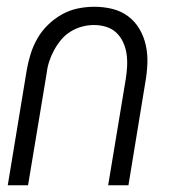

<svg xmlns="http://www.w3.org/2000/svg" viewBox="-20 -548 515 568"><path d="M3 0 59 -340Q63 -364 70.5 -388Q78 -412 90.5 -434Q103 -456 122 -474.5Q141 -493 163.5 -505.5Q186 -518 210.5 -523Q235 -528 259 -528Q287 -528 313 -521.5Q339 -515 359.5 -499.5Q380 -484 393 -461.5Q406 -439 411.5 -413.5Q417 -388 416 -360.5Q415 -333 410 -305L360 0H300L352 -314Q355 -333 356 -351.5Q357 -370 354.5 -388Q352 -406 344.5 -422.5Q337 -439 324.5 -451Q312 -463 294.5 -468.5Q277 -474 258 -474Q241 -474 223.5 -469.5Q206 -465 189.5 -455Q173 -445 161 -430.5Q149 -416 140 -399.5Q131 -383 125.5 -366Q120 -349 118 -331L63 0Z"/></svg>

Font: Iosevka QP Light
Style: Italic
Weight: 300
Italic angle: -9°
Designer: Belleve Invis
Foundry: Belleve Invis
Version: Version 20.0.0; ttfautohint (v1.8.4)